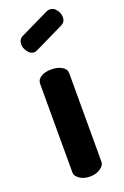

<svg xmlns="http://www.w3.org/2000/svg" viewBox="-140 -756 515 800"><g transform="rotate(-20 117.0 -356.0)"><path d="M114 0Q86 0 68 -13Q50 -26 50 -41V-435Q50 -453 68 -464Q86 -475 114 -475Q141 -475 160 -464Q179 -453 179 -435V-41Q179 -26 160 -13Q141 0 114 0ZM72 -566Q56 -566 44 -582.5Q32 -599 32 -615Q32 -637 49 -646L181 -710Q188 -712 194 -712Q211 -712 222.5 -696Q234 -680 234 -663Q234 -642 216 -633L86 -570Q82 -569 79 -567.5Q76 -566 72 -566Z"/></g></svg>

Font: Dosis ExtraLight
Style: Bold
Weight: 700
Version: Version 3.001; ttfautohint (v1.8.2)